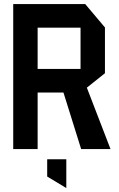

<svg xmlns="http://www.w3.org/2000/svg" viewBox="-20 -733 587 944"><path d="M45 0V-713H399L496 -598V-373L407 -302L523 -1V0H379L292 -278H165V0ZM165 -597V-394H376V-597ZM305 191 212 135V50H306V191Z"/></svg>

Font: Foldit Thin Medium
Style: Regular
Weight: 500
Version: Version 1.003